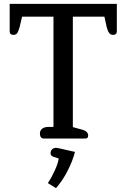

<svg xmlns="http://www.w3.org/2000/svg" viewBox="-20 -715 652 991"><path d="M206 0Q196 0 191 -7Q186 -14 186 -25Q186 -42 198 -51Q210 -60 231 -60H256V-629H94L82 -578Q76 -555 69.5 -545Q63 -535 50 -535Q30 -535 30 -553V-695H583V-553Q583 -535 563 -535Q550 -535 542.5 -546Q535 -557 530 -578L519 -629H356V-59L403 -46Q435 -38 435 -15Q435 0 421 0ZM227 230Q246 202 263 164.5Q280 127 283 103L255 94Q241 89 241 76Q241 63 249 55.5Q257 48 270 48Q273 48 283 50L367 69Q355 116 328.5 167.5Q302 219 269 256Z"/></svg>

Font: Maitree Medium
Style: Regular
Weight: 500
Designer: CadsonDemak Team
Foundry: CadsonDemak
Version: Version 1.010